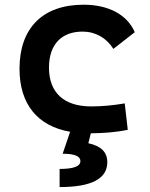

<svg xmlns="http://www.w3.org/2000/svg" viewBox="-20 -547 626 802"><path d="M229 234.4C362.3 234.4 428.2 199.7 428.2 130.4C428.2 88.4 402.3 63 349.1 51.3L359.4 9.8C410.2 9.3 463.9 5.9 513.7 -4.9L501 -115.2C456.1 -107.4 408.2 -102.5 360.8 -102.5C248 -102.5 184.6 -159.2 184.6 -264.6C184.6 -360.8 236.3 -415 325.2 -415C378.4 -415 424.8 -388.7 453.6 -342.8L543 -412.6C511.2 -485.8 433.6 -527.3 329.1 -527.3C157.2 -527.3 61.5 -428.7 61.5 -259.8C61.5 -111.8 137.2 -20 272.9 3.4L241.7 95.2C292 95.2 315.9 105.5 315.9 126C315.9 147.5 287.6 158.7 229 158.7Z"/></svg>

Font: Cascadia Mono SemiBold
Style: Regular
Weight: 600
Monospace: yes
Designer: Aaron Bell
Foundry: Saja Typeworks
Version: Version 2404.023